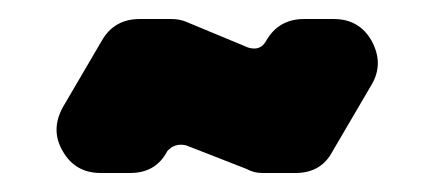

<svg xmlns="http://www.w3.org/2000/svg" viewBox="-20 -329 457 202"><path d="M371 -286Q384 -262 371 -240L330 -170Q318 -147 291 -147H256Q247 -147 240 -151L176 -176Q164 -179 156 -170Q144 -147 117 -147H86Q59 -147 46 -170Q33 -192 46 -216L87 -286Q100 -309 127 -309H160Q169 -309 176 -306L241 -279Q254 -275 260 -286Q273 -309 300 -309H331Q358 -309 371 -286Z"/></svg>

Font: Monomaniac One
Style: Regular
Weight: 400
Version: Version 1.000; ttfautohint (v1.8.3)